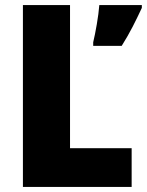

<svg xmlns="http://www.w3.org/2000/svg" viewBox="-20 -734 577 754"><path d="M70 0H497V-152H255V-714H70ZM537 -703V-714H370C367 -672 355 -605 346 -568V-554H458C492 -608 513 -652 537 -703Z"/></svg>

Font: Noto Sans Gujarati UI SemiCondensed Black
Style: Regular
Weight: 900
Width: 4
Designer: Jelle Bosma - Monotype Design Team, Universal Thirst
Foundry: Monotype Imaging Inc.
Version: Version 2.106